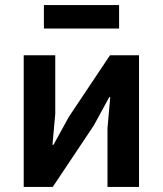

<svg xmlns="http://www.w3.org/2000/svg" viewBox="-20 -741 645 761"><path d="M74 -522H199V-289L188 -167H192L253 -278L416 -522H531V0H406V-233L417 -356H413L352 -244L189 0H74ZM154 -721H452V-628H154Z"/></svg>

Font: IBM Plex Sans SmBld
Style: Regular
Weight: 600
Designer: Mike Abbink, Paul van der Laan, Pieter van Rosmalen
Foundry: Bold Monday
Version: Version 3.005